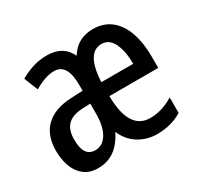

<svg xmlns="http://www.w3.org/2000/svg" viewBox="-123 -705 908 871"><g transform="rotate(-30 331.0 -270.0)"><path d="M453 -549Q510 -549 548 -518Q586 -487 604.5 -432.5Q623 -378 623 -309V-248H367Q369 -69 479 -69Q541 -69 601 -106V-25Q544 10 470 10Q417 10 374 -16.5Q331 -43 309 -94Q282 -40 245.5 -15Q209 10 161 10Q116 10 87.5 -13Q59 -36 46 -73Q33 -110 33 -153Q33 -235 79 -279Q125 -323 211 -327L274 -330V-361Q274 -472 206 -472Q161 -472 101 -437L72 -509Q102 -527 137.5 -538.5Q173 -550 213 -550Q298 -550 330 -481Q372 -549 453 -549ZM453 -471Q415 -471 393 -434.5Q371 -398 367 -321H534Q534 -386 514 -428.5Q494 -471 453 -471ZM230 -260Q179 -257 154.5 -232Q130 -207 130 -156Q130 -67 190 -67Q229 -67 252 -105Q275 -143 275 -210V-262Z"/></g></svg>

Font: Noto Sans Ethiopic ExtraCondensed Medium
Style: Regular
Weight: 500
Width: 2
Designer: Monotype Design Team
Foundry: Monotype Imaging Inc.
Version: Version 2.102; ttfautohint (v1.8.4.7-5d5b)